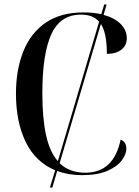

<svg xmlns="http://www.w3.org/2000/svg" viewBox="-20 -780 626 866"><path d="M205 66 229 -12Q140 -49 96 -139.5Q52 -230 52 -357Q52 -466 85.5 -549Q119 -632 186.5 -678Q254 -724 357 -724Q401 -724 437 -716L450 -760H461L447 -713Q498 -699 525 -671Q552 -643 552 -608Q552 -575 527.5 -556Q503 -537 462 -537Q462 -631 435 -672L249 -44Q293 -1 365 -1Q493 -1 524 -150Q538 -145 544 -134Q550 -123 550 -110Q550 -85 529.5 -57Q509 -29 464.5 -9.5Q420 10 350 10Q288 10 238 -9L216 66ZM171 -359Q171 -248 187.5 -171.5Q204 -95 241 -53L427 -682Q400 -714 345 -714Q252 -714 211.5 -625.5Q171 -537 171 -359Z"/></svg>

Font: Noto Serif Display SemiCondensed Medium
Style: Regular
Weight: 500
Width: 4
Designer: Monotype Design Team
Foundry: Monotype Imaging Inc.
Version: Version 2.009